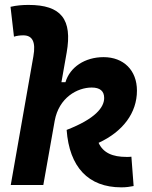

<svg xmlns="http://www.w3.org/2000/svg" viewBox="-20 -763 626 792"><path d="M480.5 9.8C501.5 9.8 516.1 7.3 531.2 4.4L522 -116.7C515.6 -115.7 511.7 -115.7 502 -115.7C444.3 -115.7 405.8 -132.3 386.7 -173.8C487.3 -220.2 544.9 -297.4 544.9 -389.2C544.9 -472.7 490.2 -527.3 407.2 -527.3C330.1 -527.3 268.1 -485.8 250 -423.8H233.4L254.9 -545.4C279.3 -683.6 232.4 -742.7 97.7 -742.7C72.8 -742.7 47.9 -740.7 23.4 -734.9L37.6 -611.8C50.3 -615.7 63.5 -617.2 76.2 -617.2C113.3 -617.2 128.4 -590.8 117.7 -530.8L24.4 0H158.7L205.6 -264.6C223.1 -360.8 299.3 -401.9 358.4 -401.9C392.6 -401.9 409.7 -387.2 409.7 -358.9C409.7 -319.8 373 -272.9 254.9 -227.1C266.1 -74.2 343.8 9.8 480.5 9.8Z"/></svg>

Font: Cascadia Mono PL
Style: Bold Italic
Weight: 700
Italic angle: -10°
Monospace: yes
Designer: Aaron Bell
Foundry: Saja Typeworks
Version: Version 2404.023